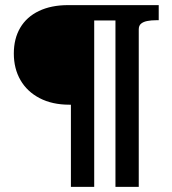

<svg xmlns="http://www.w3.org/2000/svg" viewBox="-20 -730 670 750"><path d="M348 0V-710H246Q180 -710 132 -687Q84 -664 59 -621.5Q34 -579 34 -521Q34 -462 60 -417Q86 -372 135 -346.5Q184 -321 251 -321H257V0ZM462 -710H297V-650H462ZM522 0V-615Q522 -630 531 -637.5Q540 -645 555.5 -648Q571 -651 590 -651H600V-710H431V0Z"/></svg>

Font: Roboto Serif 28pt SemiBold
Style: Regular
Weight: 600
Designer: Greg Gazdowicz
Foundry: Commercial Type
Version: Version 1.008